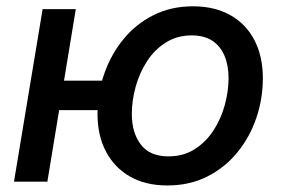

<svg xmlns="http://www.w3.org/2000/svg" viewBox="-20 -564 874 596"><path d="M23.4 0 112.3 -535.6H215.3L127 0ZM137.2 -222.2 152.3 -313.5H339.4L324.2 -222.2ZM499.5 11.7Q431.6 11.7 383.3 -16.1Q335 -43.9 308.8 -93.8Q282.7 -143.6 282.7 -210.4Q282.7 -274.9 303.5 -334.7Q324.2 -394.5 362.8 -441.9Q401.4 -489.3 456.1 -516.8Q510.7 -544.4 579.1 -544.4Q646.5 -544.4 695.3 -516.8Q744.1 -489.3 770 -439Q795.9 -388.7 795.9 -321.3Q795.9 -256.8 775.4 -197Q754.9 -137.2 716.1 -90.1Q677.2 -43 622.6 -15.6Q567.9 11.7 499.5 11.7ZM502.9 -78.6Q549.3 -78.6 584.2 -100.8Q619.1 -123 642.6 -158.9Q666 -194.8 677.7 -237.8Q689.5 -280.8 689.5 -321.8Q689.5 -360.8 677 -390.6Q664.6 -420.4 639.4 -437.3Q614.3 -454.1 575.2 -454.1Q529.8 -454.1 494.9 -432.1Q460 -410.2 436.5 -374Q413.1 -337.9 401.1 -294.9Q389.2 -252 389.2 -210Q389.2 -151.9 417.2 -115.2Q445.3 -78.6 502.9 -78.6Z"/></svg>

Font: Inter 20pt Medium
Style: Italic
Weight: 500
Italic angle: -9.3988°
Version: Version 4.001;git-66647c0bb